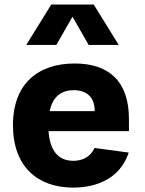

<svg xmlns="http://www.w3.org/2000/svg" viewBox="-20 -842 660 874"><path d="M39 -272C39 -82.5 152.5 12 313 12C413 12 525 -24.5 566 -147.5L410.5 -168.5C391.5 -127.5 355.5 -110 313.5 -110C244 -110 207 -158 201 -245H567V-299.5C567 -471 477 -553 320 -553C156.5 -553 39 -464 39 -272ZM99.5 -637.5H236.5L310 -766L383.5 -637.5H520.5L406.5 -821.5H213.5ZM206 -336C221 -406.5 263.5 -431.5 315.5 -431.5C374 -431.5 411 -400 411 -337.5V-336Z"/></svg>

Font: Monaspace Neon ExtraBold
Style: Regular
Weight: 800
Designer: Riley Cran & the Lettermatic Team
Foundry: Lettermatic
Version: Version 1.200 (Monaspace Neon)